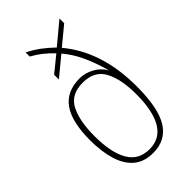

<svg xmlns="http://www.w3.org/2000/svg" viewBox="-236 -834 917 917"><g transform="rotate(-45 223.0 -375.5)"><path d="M224 10Q163 10 125.5 -22Q88 -54 70.5 -112Q53 -170 53 -246Q53 -371 96 -431Q139 -491 226 -491Q263 -491 297.5 -472.5Q332 -454 353 -419Q333 -490 308.5 -542.5Q284 -595 249 -636L153 -557V-589L233 -654Q208 -680 184.5 -698.5Q161 -717 132 -733V-761Q169 -742 197 -721Q225 -700 254 -672L361 -761V-729L270 -654Q331 -581 362 -485.5Q393 -390 393 -270Q393 -124 351 -57Q309 10 224 10ZM224 -15Q295 -15 330 -74Q365 -133 365 -246Q365 -347 333.5 -406.5Q302 -466 223 -466Q143 -466 112.5 -407Q82 -348 82 -246Q82 -134 116.5 -74.5Q151 -15 224 -15Z"/></g></svg>

Font: Noto Serif Thai Condensed Thin
Style: Regular
Weight: 100
Width: 3
Designer: Monotype Design Team
Foundry: Monotype Imaging Inc.
Version: Version 2.001; ttfautohint (v1.8.4.7-5d5b)